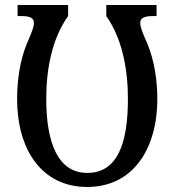

<svg xmlns="http://www.w3.org/2000/svg" viewBox="-20 -734 694 764"><path d="M327 10C506 10 606 -137 606 -341C606 -453 580 -532 559 -577C547 -604 538 -628 538 -642C538 -659 548 -670 587 -670H603V-714H403V-670C465 -582 489 -462 489 -341C489 -162 447 -46 327 -46C212 -46 164 -163 164 -341C164 -462 188 -582 251 -670V-714H50V-670H66C106 -670 115 -659 115 -642C115 -628 106 -605 94 -577C73 -531 48 -453 48 -341C48 -137 147 10 327 10Z"/></svg>

Font: Noto Serif Condensed Medium
Style: Regular
Weight: 500
Width: 3
Designer: Monotype Design Team
Foundry: Monotype Imaging Inc.
Version: Version 2.015